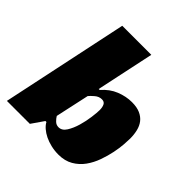

<svg xmlns="http://www.w3.org/2000/svg" viewBox="-192 -811 958 958"><g transform="rotate(45 287.5 -332.0)"><path d="M152 0H-10L132 -672H337L272 -366H279Q312 -404 353.5 -420.5Q395 -437 436 -437Q471 -437 494.5 -426.5Q518 -416 532 -398Q546 -380 552 -355Q558 -330 558 -302Q558 -288 556 -260Q554 -232 547 -197.5Q540 -163 527 -126.5Q514 -90 492.5 -60Q471 -30 438.5 -11Q406 8 361 8Q334 8 308.5 2Q283 -4 262.5 -14Q242 -24 226.5 -37.5Q211 -51 204 -65H197ZM265 -89Q289 -89 305 -114.5Q321 -140 331 -174.5Q341 -209 345.5 -243.5Q350 -278 350 -295Q350 -315 343.5 -328Q337 -341 320 -341Q300 -341 283 -326.5Q266 -312 258 -302L219 -123Q226 -111 237.5 -100Q249 -89 265 -89Z"/></g></svg>

Font: Racing Sans One
Style: Regular
Weight: 400
Designer: Pablo Impallari, Rodrigo Fuenzalida
Foundry: Pablo Impallari, Rodrigo Fuenzalida
Version: Version 1.001; ttfautohint (v0.8) -G 200 -r 50